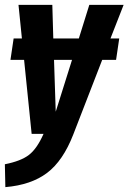

<svg xmlns="http://www.w3.org/2000/svg" viewBox="-32 -550 528 789"><path d="M422 -392H458L445 -304H388L269 3Q227 111 161.5 160.5Q96 210 -10 219L-12 125Q54 112 87 86.5Q120 61 147 0H98L67 -304H11L24 -392H58L44 -530H183L187 -392H292L335 -530H476ZM264 -304H190L197 -91Z"/></svg>

Font: Fira Sans Compressed SemiBold
Style: Italic
Weight: 600
Width: 1
Italic angle: -8°
Designer: bBox Type GmbH & Carrois Corporate GbR & Edenspiekermann AG
Foundry: bBox Type GmbH & Carrois Corporate GbR & Edenspiekermann AG
Version: Version 4.301